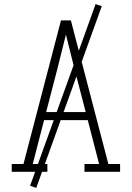

<svg xmlns="http://www.w3.org/2000/svg" viewBox="-20 -834 640 932"><path d="M37 0V-38H94L276 -735H324L506 -38H563V0H390V-38H461L406 -251H194L139 -38H210V0ZM396 -290 344 -490Q333 -534 322 -578Q311 -622 300 -666Q289 -622 278 -578Q267 -534 256 -490L204 -290ZM156 78 126 68 444 -814 474 -804Z"/></svg>

Font: Iosevka Slab XLtEx
Style: Regular
Weight: 200
Width: 7
Monospace: yes
Designer: Belleve Invis
Foundry: Belleve Invis
Version: Version 11.1.0; ttfautohint (v1.8.3)